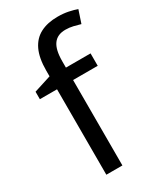

<svg xmlns="http://www.w3.org/2000/svg" viewBox="-193 -838 772 911"><g transform="rotate(-30 193.5 -382.5)"><path d="M332 -468H197V0H109V-468H15V-509L109 -539V-570Q109 -639 129.5 -682Q150 -725 189 -745Q228 -765 283 -765Q315 -765 341.5 -759.5Q368 -754 387 -747L364 -678Q348 -683 327 -688Q306 -693 284 -693Q240 -693 218.5 -663.5Q197 -634 197 -571V-536H332Z"/></g></svg>

Font: usinhala05
Style: Book
Weight: 400
Designer: Jelle Bosma - Monotype Design Team
Foundry: Monotype Imaging Inc.
Version: Version 2.003